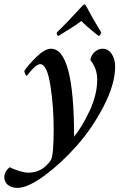

<svg xmlns="http://www.w3.org/2000/svg" viewBox="-111 -660 593 900"><path d="M284.2 -639.6Q289.1 -639.6 293.9 -629.9Q318.4 -582 363.3 -507.8Q359.4 -493.2 351.6 -491.2Q291 -539.1 270.5 -561.5Q235.4 -535.2 162.1 -491.2Q159.2 -492.2 156.7 -497.1Q154.3 -502 155.3 -507.8Q210.9 -561.5 272.5 -629.9Q282.2 -639.6 284.2 -639.6ZM127.9 -431.6Q236.3 -431.6 236.3 -19.5Q273.4 -64.5 309.1 -140.6Q344.7 -216.8 344.7 -287.1Q344.7 -338.9 312.5 -378.9Q315.4 -400.4 332.5 -416Q349.6 -431.6 369.1 -431.6Q396.5 -431.6 412.6 -407.2Q428.7 -382.8 428.7 -347.7Q428.7 -266.6 375.5 -163.1Q322.3 -59.6 249 22.9Q175.8 105.5 97.7 163.1Q19.5 220.7 -29.3 220.7Q-56.6 220.7 -73.7 207Q-90.8 193.4 -90.8 169.9Q-90.8 157.2 -83 143.6Q-75.2 129.9 -64.5 124Q-50.8 131.8 -23.9 140.6Q2.9 149.4 22.5 149.4Q87.9 149.4 127.9 89.8Q140.6 64.5 140.6 -54.7Q140.6 -162.1 125 -260.7Q109.4 -359.4 77.1 -359.4Q71.3 -359.4 62.5 -354Q53.7 -348.6 45.9 -340.8Q38.1 -333 31.7 -325.2Q25.4 -317.4 19.5 -310.5L14.6 -304.7Q10.7 -304.7 6.8 -314Q2.9 -323.2 2.9 -327.1Q17.6 -351.6 58.1 -391.6Q98.6 -431.6 127.9 -431.6Z"/></svg>

Font: Crimson
Style: SemiboldItalic
Weight: 600
Italic angle: -11°
Version: Version 0.8 ; ttfautohint (v1.00) -l 8 -r 50 -G 200 -x 14 -D